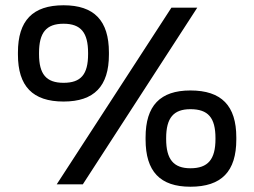

<svg xmlns="http://www.w3.org/2000/svg" viewBox="-20 -699 964 728"><path d="M532 -178V-170C532 -49 587 9 702 9C820 9 876 -49 876 -170V-178C876 -298 820 -356 702 -356C587 -356 532 -298 532 -178ZM48 -492C48 -372 104 -314 221 -314C337 -314 393 -372 393 -492V-500C393 -621 337 -679 221 -679C104 -679 48 -621 48 -500ZM128 -494V-498C128 -575 155 -609 221 -609C287 -609 314 -575 314 -498V-494C314 -417 287 -385 221 -385C155 -385 128 -418 128 -494ZM195 0H294L728 -670H630ZM610 -172V-175C610 -252 638 -285 702 -285C769 -285 797 -253 797 -175V-172C797 -95 769 -61 702 -61C638 -61 610 -95 610 -172Z"/></svg>

Font: LT Wave Alt Medium
Style: Regular
Weight: 500
Designer: Daniel Lyons
Version: Version 2.5 (Glyphs App)